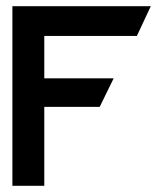

<svg xmlns="http://www.w3.org/2000/svg" viewBox="-20 -600 510 620"><path d="M20 0H123V-255H302L347 -347H123V-484H422L467 -580H20Z"/></svg>

Font: Charger Sport
Style: Blk
Weight: 900
Designer: Jasper
Foundry: Cannot Into Space Fonts
Version: Version 1.1